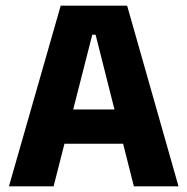

<svg xmlns="http://www.w3.org/2000/svg" viewBox="-20 -659 663 679"><path d="M169.5 0H11.6L194.7 -639H429.6L611.3 0H453.4L318.1 -536.1H306.3ZM454.8 -150.6H167.1V-271.9H454.8Z"/></svg>

Font: Anek Kannada Medium
Style: Regular
Weight: 500
Designer: Vaishnavi Murthy, Maithili Shingre (Kannada) & Yesha Goshar (Latin)
Foundry: Ek Type
Version: Version 1.003